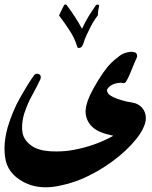

<svg xmlns="http://www.w3.org/2000/svg" viewBox="-25 -816 661 837"><path d="M75.2 -23.9Q6.8 -61.5 -2.4 -128.9V-128.4Q-5.4 -147.5 -5.4 -168.9Q-5.4 -190.9 -1.7 -214.6Q2 -238.3 8.3 -260.7Q18.1 -293 32 -327.1Q45.9 -361.3 63 -390.6Q80.1 -420.9 95.7 -446Q111.3 -471.2 124.5 -489.3Q129.9 -494.6 136.7 -494.6Q137.7 -494.6 139.6 -494.4Q141.6 -494.1 144.5 -492.7L143.1 -493.7Q152.8 -490.2 152.8 -479.5Q152.8 -477.1 152.3 -474.9Q151.9 -472.7 150.9 -470.2Q144 -455.6 135 -438Q126 -420.4 114.7 -399.9Q104 -380.9 95.7 -361.1Q87.4 -341.3 80.6 -320.8V-321.3Q76.2 -306.2 73.7 -291.3Q71.3 -276.4 71.3 -261.2Q71.3 -256.8 71.5 -252.7Q71.8 -248.5 72.3 -244.1Q75.2 -209.5 108.4 -183.6Q123 -171.9 144 -165.3Q165 -158.7 191.4 -156.7Q198.7 -156.2 207 -156Q215.3 -155.8 222.2 -155.8Q240.7 -155.8 259.5 -157.5Q278.3 -159.2 295.9 -162.6Q389.2 -179.7 469.2 -224.1Q453.1 -227.5 438.2 -231.7Q423.3 -235.8 409.2 -242.2Q363.8 -262.2 351.1 -306.2Q348.1 -316.9 348.1 -329.1Q348.1 -369.1 383.3 -432.1Q427.7 -510.7 459 -540.5H458.5Q465.3 -547.4 473.6 -554.4Q481.9 -561.5 493.7 -570.3H493.2Q515.1 -587.9 546.4 -590.3Q551.3 -590.3 558.6 -588.4L558.1 -588.9Q565.9 -587.9 569.3 -583.3Q572.8 -578.6 572.8 -572.3Q572.8 -570.3 572.5 -568.6Q572.3 -566.9 570.3 -563.5H570.8Q565.9 -553.2 561.5 -543.2Q557.1 -533.2 553.2 -522.5Q546.4 -505.4 539.6 -489.5Q532.7 -473.6 523.9 -459Q522 -456.1 518.1 -454.6Q514.2 -453.1 510.7 -454.1Q507.8 -455.1 505.1 -455.1Q502.4 -455.1 499 -455.1Q487.8 -455.1 474.6 -450.7L475.1 -451.2Q464.4 -447.3 456.8 -442.1Q449.2 -437 444.8 -430.2V-430.7Q441.4 -425.8 441.4 -421.4Q441.4 -418.9 442.9 -415.5Q444.3 -412.1 446.8 -408.2Q452.6 -400.4 468.5 -392.6Q484.4 -384.8 511.2 -377.4Q529.3 -372.1 551.3 -369.1H550.8Q563.5 -367.2 573.7 -362.1Q584 -356.9 592.3 -348.6Q610.8 -328.6 610.8 -301.8Q610.8 -272.5 586.4 -233.9Q570.8 -210.4 547.4 -185.1Q523.9 -159.7 493.2 -134.3Q462.4 -109.4 429.2 -87.9Q396 -66.4 359.4 -48.8Q323.2 -30.8 285.6 -19.3Q248 -7.8 212.4 -2.4Q193.8 0.5 174.8 0.5Q119.1 0.5 75.2 -23.9ZM407.7 -791.5Q404.8 -780.8 403.3 -770.3Q401.9 -759.8 401.9 -749.5Q382.8 -725.1 369.6 -698.2Q348.1 -655.8 343.8 -642.6Q342.8 -639.6 342 -637Q341.3 -634.3 340.3 -631.8Q338.9 -626.5 336.7 -621.6Q334.5 -616.7 331.1 -612.3Q329.1 -609.9 324.7 -607.9Q321.8 -606.9 319.3 -606.9Q313.5 -606.9 312 -610.8Q306.2 -630.9 297.9 -648.7Q289.6 -666.5 278.8 -682.6Q268.1 -699.2 256.3 -715.8Q244.6 -732.4 232.4 -748.5Q236.3 -757.8 241.7 -768.3Q247.1 -778.8 252 -789.1V-788.6L254.4 -793.5Q255.4 -795.9 259.8 -796.4Q263.7 -796.9 265.6 -793.9Q305.2 -741.7 332.5 -690.4Q345.2 -718.3 360.6 -743.7Q376 -769 393.1 -793Q394.5 -795.9 400.4 -795.9Q400.9 -795.9 401.9 -795.9Q402.8 -795.9 404.3 -795.4Z"/></svg>

Font: Aref Ruqaa
Style: Bold
Weight: 700
Designer: Abdullah Aref
Version: Version 1.002